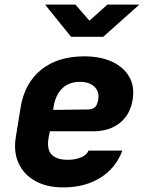

<svg xmlns="http://www.w3.org/2000/svg" viewBox="-20 -805 640 835"><path d="M255 10Q183 10 133 -18Q83 -46 60.5 -96Q38 -146 49 -210L70 -340Q88 -445 160 -502.5Q232 -560 346 -560Q417 -560 467.5 -536.5Q518 -513 542 -471Q566 -429 557 -373Q547 -307 501.5 -270.5Q456 -234 385 -234H197L192 -210Q182 -158 203.5 -134Q225 -110 274 -110Q306 -110 331.5 -120Q357 -130 365 -150H512Q484 -74 416.5 -32Q349 10 255 10ZM211 -327 364 -329Q381 -329 392 -338Q403 -347 407 -371Q413 -406 391 -427.5Q369 -449 328 -449Q279 -449 250 -420Q221 -391 213 -340ZM289 -645 176 -785H308L369 -715L447 -785H586L429 -645Z"/></svg>

Font: JetBrains Mono ExtraBold
Style: Italic
Weight: 800
Italic angle: -9°
Monospace: yes
Designer: Philipp Nurullin, Konstantin Bulenkov
Foundry: JetBrains
Version: Version 2.305; ttfautohint (v1.8.4.7-5d5b)